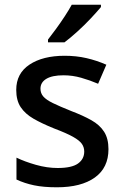

<svg xmlns="http://www.w3.org/2000/svg" viewBox="-20 -879 524 816"><path d="M441 -245Q441 -166 383 -124.5Q325 -83 222 -83Q165 -83 124.5 -91.5Q84 -100 50 -116V-209Q85 -192 132.5 -178.5Q180 -165 225 -165Q285 -165 311.5 -184Q338 -203 338 -235Q338 -253 328 -267.5Q318 -282 290.5 -297.5Q263 -313 210 -333Q158 -354 122.5 -374.5Q87 -395 68 -423.5Q49 -452 49 -497Q49 -567 105.5 -604.5Q162 -642 255 -642Q304 -642 347.5 -632Q391 -622 432 -604L397 -523Q362 -538 325 -548.5Q288 -559 250 -559Q202 -559 177 -544Q152 -529 152 -502Q152 -483 164 -469Q176 -455 204.5 -441Q233 -427 283 -407Q333 -388 368.5 -368Q404 -348 422.5 -319Q441 -290 441 -245ZM409 -849Q394 -831 367 -802Q340 -773 309 -745Q278 -717 254 -699H184V-711Q199 -730 218 -756Q237 -782 255 -809.5Q273 -837 285 -859H409Z"/></svg>

Font: Noto Sans Kannada UI Medium
Style: Regular
Weight: 500
Designer: Jelle Bosma - Monotype Design Team
Foundry: Monotype Imaging Inc.
Version: Version 2.005; ttfautohint (v1.8.4.7-5d5b)